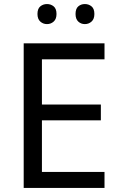

<svg xmlns="http://www.w3.org/2000/svg" viewBox="-20 -928 596 948"><path d="M496 0H97V-714H496V-635H187V-412H478V-334H187V-79H496ZM165 -859Q165 -885 179 -896.5Q193 -908 212 -908Q231 -908 245 -896.5Q259 -885 259 -859Q259 -834 245 -821.5Q231 -809 212 -809Q193 -809 179 -821.5Q165 -834 165 -859ZM353 -859Q353 -885 366.5 -896.5Q380 -908 399 -908Q418 -908 432 -896.5Q446 -885 446 -859Q446 -834 432 -821.5Q418 -809 399 -809Q380 -809 366.5 -821.5Q353 -834 353 -859Z"/></svg>

Font: Noto Sans Grantha
Style: Regular
Weight: 400
Designer: Monotype Design Team
Foundry: Monotype Imaging Inc.
Version: Version 2.003; ttfautohint (v1.8.4.7-5d5b)